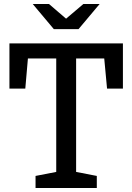

<svg xmlns="http://www.w3.org/2000/svg" viewBox="-20 -936 659 956"><path d="M499 -645H359V-80L462 -60V0H157V-60L260 -80V-645H119L106 -495H27V-720H592V-495H513ZM371 -791H248L143 -916H224L309 -843L395 -916H476Z"/></svg>

Font: HermeneusOne
Style: Regular
Weight: 400
Designer: Rodrigo Fuenzalida, Pablo Impallari
Foundry: Pablo Impallari, Rodrigo Fuenzalida
Version: Version 1.000; ttfautohint (v0.8) -G 200 -r 50